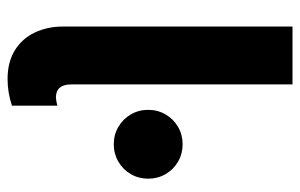

<svg xmlns="http://www.w3.org/2000/svg" viewBox="-164 -628 800 512"><g transform="rotate(90 236.0 -372.0)"><path d="M50.8 -139.6V-752H205.1V-162.1Q205.1 -121.6 239.3 -121.1Q247.1 -121.6 253.4 -123Q259.8 -124.5 261.7 -125V-3.9Q227.5 7.8 190.4 7.8Q145.5 7.8 114 -11.7Q82.5 -31.2 66.7 -64.9Q50.8 -98.6 50.8 -139.6ZM272.9 -367.2Q272.9 -392.6 285.2 -413.6Q297.4 -434.6 318.4 -446.8Q339.4 -459 364.7 -459Q390.1 -459 411.1 -446.8Q432.1 -434.6 444.3 -413.6Q456.5 -392.6 456.5 -367.2Q456.5 -341.8 444.3 -320.8Q432.1 -299.8 411.1 -287.6Q390.1 -275.4 364.7 -275.4Q339.4 -275.4 318.4 -287.6Q297.4 -299.8 285.2 -320.8Q272.9 -341.8 272.9 -367.2Z"/></g></svg>

Font: Reddit Sans Fudge ExtraBold
Style: Regular
Weight: 800
Designer: Stephen Hutchings
Foundry: Reddit
Version: Version 1.011